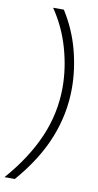

<svg xmlns="http://www.w3.org/2000/svg" viewBox="-136 -761 503 987"><g transform="rotate(10 115.5 -267.5)"><path d="M17 183H-37Q69 62 123 -63Q177 -188 177 -323Q177 -423 147.5 -526.5Q118 -630 58 -718H114Q172 -626 198.5 -525Q225 -424 225 -327Q225 -194 175 -68Q125 58 17 183Z"/></g></svg>

Font: Zilla Slab Light
Style: Italic
Weight: 300
Italic angle: -6°
Designer: Typotheque.com
Foundry: Typotheque type foundry
Version: Version 1.1; 2017; ttfautohint (v1.6)